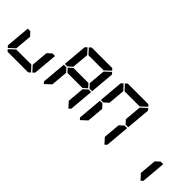

<svg xmlns="http://www.w3.org/2000/svg" viewBox="96 -2036 3072 3072"><g transform="rotate(45 1632.0 -500.0)"><path d="M90 -45 62 -76 98 -490H156L160 -485L216 -424L191 -138ZM631 -31 597 0H132L103 -31L204 -124H546ZM653 -485 658 -489H716L680 -76L646 -45L562 -138L587 -424Z M1399 -562 1456 -499 1389 -438H1048L991 -500L1059 -562ZM978 -515 973 -510H916L952 -924L986 -955L1070 -862L1045 -576ZM906 -45 878 -76 914 -490H972L976 -485L1032 -424L1007 -138ZM1469 -485 1474 -489H1532L1496 -76L1462 -45L1378 -138L1403 -424ZM1542 -955 1570 -924 1534 -510H1476L1472 -514L1416 -575L1441 -862ZM1001 -969 1035 -1000H1500L1529 -969L1428 -876H1086Z M1794 -515 1789 -510H1732L1768 -924L1802 -955L1886 -862L1861 -576ZM1722 -45 1694 -76 1730 -490H1788L1792 -485L1848 -424L1823 -138ZM2285 -485 2290 -489H2348L2312 -76L2278 -45L2194 -138L2219 -424ZM2358 -955 2386 -924 2350 -510H2292L2288 -514L2232 -575L2257 -862ZM1817 -969 1851 -1000H2316L2345 -969L2244 -876H1902Z M3101 -485 3106 -489H3164L3128 -76L3094 -45L3010 -138L3035 -424Z"/></g></svg>

Font: DSEG7 Classic
Style: BoldItalic
Weight: 700
Italic angle: -5°
Designer: Keshikan(Twitter:@keshinomi_88pro)
Version: Version 0.46